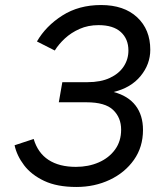

<svg xmlns="http://www.w3.org/2000/svg" viewBox="-20 -732 618 764"><path d="M284 12Q207 12 155.8 -12.2Q104.5 -36.5 75.8 -74.5Q47 -112.5 38 -154L114 -179Q130.5 -123.5 173 -95.8Q215.5 -68 282 -68Q332 -68 372.8 -85.8Q413.5 -103.5 437.8 -136.8Q462 -170 462 -216Q462 -264 430.2 -294.5Q398.5 -325 324 -325H214L228 -405H328Q381 -405 417.2 -422Q453.5 -439 472.2 -467.5Q491 -496 491 -531Q491 -577 460.8 -604.5Q430.5 -632 372 -632Q330.5 -632 296.8 -617Q263 -602 238 -578.8Q213 -555.5 198 -531L127 -567Q162.5 -628.5 228 -670.2Q293.5 -712 382 -712Q473.5 -712 525.8 -663.2Q578 -614.5 578 -534Q578 -476.5 539.5 -429.5Q501 -382.5 432 -366Q490 -350.5 519.5 -312Q549 -273.5 549 -215Q549 -147 513 -96Q477 -45 416.8 -16.5Q356.5 12 284 12Z"/></svg>

Font: Overpass
Style: Italic
Weight: 400
Italic angle: -10°
Designer: Delve Withrington, Dave Bailey, Thomas Jockin
Foundry: Delve Fonts LLC
Version: Version 4.000